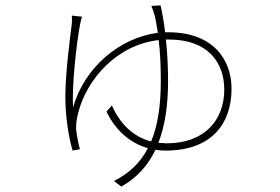

<svg xmlns="http://www.w3.org/2000/svg" viewBox="-20 -619 1040 714"><path d="M577 -599 543 -597C547 -588 552 -572 556 -558C559 -545 563 -525 567 -497C426 -479 294 -369 252 -220C246 -294 265 -464 278 -529C280 -541 283 -551 285 -557L247 -561C248 -551 248 -543 247 -530C242 -490 223 -351 223 -258C223 -181 237 -102 250 -59L277 -64C272 -83 265 -117 263 -139C262 -162 267 -186 271 -200C302 -322 412 -452 570 -470C575 -432 578 -382 578 -318C578 -227 567 -153 542 -93C476 -110 427 -157 396 -227L376 -204C409 -135 463 -87 530 -68C502 -14 460 26 404 54L431 75C489 42 530 -3 558 -62C570 -60 582 -59 595 -59C771 -59 841 -163 841 -289C841 -402 768 -499 606 -499H594C589 -540 583 -575 577 -599ZM597 -472H608C755 -472 814 -385 814 -286C814 -173 741 -86 600 -86L569 -88C594 -152 605 -229 605 -319C605 -372 602 -425 597 -472Z"/></svg>

Font: Noto Sans CJK HK Thin
Style: Regular
Weight: 100
Designer: Ryoko NISHIZUKA 西塚涼子 (kana, bopomofo & ideographs); Paul D. Hunt (Latin, Greek & Cyrillic); Sandoll Communications 산돌커뮤니
Foundry: Adobe
Version: Version 2.004;hotconv 1.0.118;makeotfexe 2.5.65603